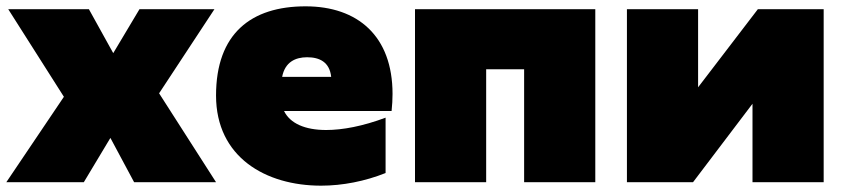

<svg xmlns="http://www.w3.org/2000/svg" viewBox="-30 -576 2674 607"><path d="M-10 0H235L319 -140L394 0H653L473 -281L648 -547H411L328 -408L251 -547H-4L172 -270Z M985 11C1053 11 1124 -3 1189 -29V-204C1117 -177 1053 -165 1001 -165C934 -165 887 -186 868 -225H1208C1210 -244 1211 -262 1211 -279C1211 -462 1101 -556 936 -556C764 -556 653 -470 653 -274C653 -79 810 11 985 11ZM1017 -333H862C871 -380 904 -395 941 -395C980 -395 1012 -380 1017 -333Z M1282 0H1507V-357H1627V0H1852V-547H1282Z M1952 0H2161L2349 -248V0H2574V-547H2366L2177 -300V-547H1952Z"/></svg>

Font: Chess Sans Black
Style: Regular
Weight: 900
Designer: Wolf Bōese
Foundry: Wolf Bōese
Version: Version 7.223;Glyphs 3.3 (3306)